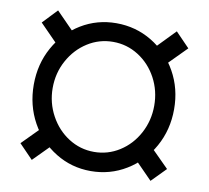

<svg xmlns="http://www.w3.org/2000/svg" viewBox="-70 -674 829 762"><g transform="rotate(10 344.0 -293.5)"><path d="M60.5 -289.1Q60.5 -372.1 98.1 -439.9Q135.7 -507.8 200.2 -546.9Q264.6 -585.9 341.8 -585.9Q419.9 -585.9 484.9 -546.9Q549.8 -507.8 587.9 -439.9Q626 -372.1 626 -289.1Q626 -206.1 587.9 -137.7Q549.8 -69.3 484.9 -29.8Q419.9 9.8 341.8 9.8Q264.6 9.8 200.2 -29.8Q135.7 -69.3 98.1 -137.7Q60.5 -206.1 60.5 -289.1ZM545.9 -289.1Q545.9 -349.6 518.6 -400.4Q491.2 -451.2 444.3 -481Q397.5 -510.7 341.8 -510.7Q286.1 -510.7 239.3 -481Q192.4 -451.2 164.6 -400.4Q136.7 -349.6 136.7 -289.1Q136.7 -229.5 164.6 -178.2Q192.4 -127 239.3 -97.2Q286.1 -67.4 341.8 -67.4Q397.5 -67.4 444.3 -97.2Q491.2 -127 518.6 -178.2Q545.9 -229.5 545.9 -289.1ZM487.3 -497.1 583 -595.7 639.6 -537.1 543 -439.5ZM487.3 -90.8 543 -147.5 639.6 -50.8 583 6.8ZM48.8 -50.8 144.5 -147.5 201.2 -90.8 104.5 6.8ZM48.8 -537.1 104.5 -595.7 201.2 -497.1 144.5 -439.5Z"/></g></svg>

Font: WEMIX Pretendard Variable
Style: Regular
Weight: 400
Designer: Base glyphs from Inter by Rasmus Andersson; Hangeul glyphs from Noto Sans CJK(Source Han Sans) by Jang Soo-young and Kan
Foundry: Kil Hyung-jin
Version: Version 1.000;Glyphs 3.2 (3208)